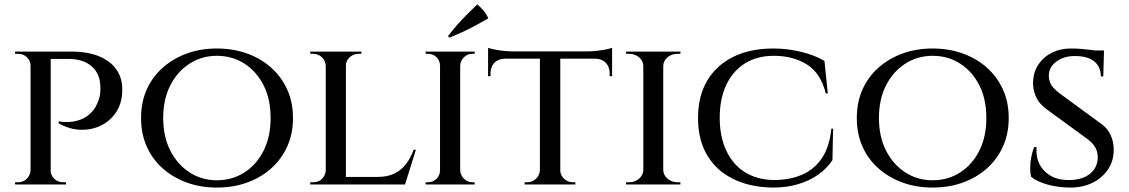

<svg xmlns="http://www.w3.org/2000/svg" viewBox="-20 -833 5100 867"><path d="M197 -600H303Q376 -600 427 -579Q478 -558 505 -520Q532 -482 532 -431Q533 -373 507.5 -331.5Q482 -290 439.5 -268Q397 -246 346 -247Q295 -248 245 -276V-285Q245 -285 259.5 -283Q274 -281 296.5 -282.5Q319 -284 344 -293Q369 -302 391.5 -324Q414 -346 427 -386Q431 -398 432.5 -412.5Q434 -427 433 -440Q433 -499 394.5 -533Q356 -567 288 -567H207Q207 -567 204.5 -575Q202 -583 199.5 -591.5Q197 -600 197 -600ZM209 -600V0H118V-600ZM120 -64 130 0H48V-10Q49 -10 55 -10Q61 -10 62 -10Q85 -10 101 -26Q117 -42 118 -64ZM120 -537H118Q117 -560 101 -575Q85 -590 62 -590Q61 -590 55 -590Q49 -590 48 -590V-600H130ZM206 -64H208Q209 -42 225 -26Q241 -10 265 -10Q266 -10 272 -10Q278 -10 278 -10V0H196Z M959 -614Q1033 -614 1095.5 -591.5Q1158 -569 1204.5 -527.5Q1251 -486 1277 -428.5Q1303 -371 1303 -300Q1303 -229 1277 -171.5Q1251 -114 1204.5 -72.5Q1158 -31 1095.5 -8.5Q1033 14 959 14Q886 14 824 -8.5Q762 -31 715 -72.5Q668 -114 642.5 -171.5Q617 -229 617 -300Q617 -371 642.5 -428.5Q668 -486 715 -527.5Q762 -569 824 -591.5Q886 -614 959 -614ZM959 -19Q1029 -19 1084 -54.5Q1139 -90 1170.5 -153Q1202 -216 1202 -300Q1202 -385 1170.5 -447.5Q1139 -510 1084 -545.5Q1029 -581 959 -581Q891 -581 836 -545.5Q781 -510 749 -447.5Q717 -385 717 -300Q717 -216 749 -153Q781 -90 836 -54.5Q891 -19 959 -19Z M1542 -600V0H1451V-600ZM1799 -34 1806 0H1540V-34ZM1858 -157 1809 0H1650L1683 -34Q1730 -34 1761.5 -49.5Q1793 -65 1814 -93Q1835 -121 1848 -157ZM1453 -64 1464 0H1381V-10Q1381 -10 1387.5 -10Q1394 -10 1395 -10Q1419 -10 1434.5 -26Q1450 -42 1451 -64ZM1539 -536V-600H1612V-590Q1611 -590 1605.5 -590Q1600 -590 1600 -590Q1576 -590 1559 -574.5Q1542 -559 1542 -536ZM1453 -536H1451Q1450 -559 1433.5 -574.5Q1417 -590 1393 -590Q1393 -590 1387 -590Q1381 -590 1381 -590V-600H1453Z M2058 -600V0H1967V-600ZM1970 -64V0H1902V-10Q1902 -10 1907.5 -10Q1913 -10 1913 -10Q1936 -10 1951.5 -26Q1967 -42 1967 -64ZM2056 -64H2058Q2059 -42 2075 -26Q2091 -10 2113 -10Q2113 -10 2118 -10Q2123 -10 2123 -10L2124 0H2056ZM2056 -536V-600H2124L2123 -590Q2123 -590 2118 -590Q2113 -590 2113 -590Q2091 -590 2075 -574.5Q2059 -559 2058 -536ZM1970 -536H1967Q1967 -559 1951.5 -574.5Q1936 -590 1913 -590Q1913 -590 1907.5 -590Q1902 -590 1902 -590V-600H1970ZM2003 -670Q2022 -695 2044.5 -720.5Q2067 -746 2090.5 -769.5Q2114 -793 2135 -813Q2151 -800 2164 -784.5Q2177 -769 2185 -750Q2157 -734 2127.5 -718Q2098 -702 2068.5 -688.5Q2039 -675 2010 -663Z M2510 -597V0H2418V-597ZM2744 -601V-568H2184V-601ZM2744 -570V-489H2733V-502Q2733 -531 2716 -549Q2699 -567 2669 -568V-570ZM2744 -617V-591L2634 -601Q2653 -601 2675.5 -603.5Q2698 -606 2716.5 -610Q2735 -614 2744 -617ZM2420 -64V0H2349V-10Q2350 -10 2355.5 -10Q2361 -10 2361 -10Q2384 -10 2400.5 -26Q2417 -42 2418 -64ZM2507 -64H2510Q2510 -42 2527 -26Q2544 -10 2567 -10Q2567 -10 2572.5 -10Q2578 -10 2578 -10V0H2507ZM2259 -570V-568Q2229 -567 2212 -549Q2195 -531 2195 -502V-489H2184V-570ZM2184 -617Q2193 -614 2211.5 -610Q2230 -606 2252.5 -603.5Q2275 -601 2294 -601L2184 -591Z M2975 -600V0H2885V-600ZM2888 -64V0H2807V-10Q2807 -10 2813.5 -10Q2820 -10 2821 -10Q2847 -10 2865.5 -26Q2884 -42 2885 -64ZM2972 -64H2975Q2976 -42 2994.5 -26Q3013 -10 3040 -10Q3040 -10 3046 -10Q3052 -10 3052 -10L3053 0H2972ZM2972 -536V-600H3053L3052 -590Q3052 -590 3046 -590Q3040 -590 3040 -590Q3013 -590 2994.5 -574.5Q2976 -559 2975 -536ZM2888 -536H2885Q2884 -559 2865.5 -574.5Q2847 -590 2820 -590Q2820 -590 2813.5 -590Q2807 -590 2807 -590V-600H2888Z M3742 -252 3739 -110Q3715 -73 3675.5 -45Q3636 -17 3584.5 -1.5Q3533 14 3472 14Q3367 13 3290.5 -25Q3214 -63 3173 -132.5Q3132 -202 3132 -300Q3132 -398 3173 -468Q3214 -538 3290.5 -576Q3367 -614 3472 -614Q3536 -614 3597.5 -599Q3659 -584 3703 -558L3718 -411H3709Q3686 -503 3623.5 -542Q3561 -581 3475 -581Q3398 -581 3343.5 -546.5Q3289 -512 3259.5 -449.5Q3230 -387 3230 -301Q3230 -216 3259.5 -153Q3289 -90 3343 -56Q3397 -22 3472 -20Q3546 -20 3601.5 -44Q3657 -68 3691.5 -119Q3726 -170 3734 -252Z M4191 -614Q4265 -614 4327.5 -591.5Q4390 -569 4436.5 -527.5Q4483 -486 4509 -428.5Q4535 -371 4535 -300Q4535 -229 4509 -171.5Q4483 -114 4436.5 -72.5Q4390 -31 4327.5 -8.5Q4265 14 4191 14Q4118 14 4056 -8.5Q3994 -31 3947 -72.5Q3900 -114 3874.5 -171.5Q3849 -229 3849 -300Q3849 -371 3874.5 -428.5Q3900 -486 3947 -527.5Q3994 -569 4056 -591.5Q4118 -614 4191 -614ZM4191 -19Q4261 -19 4316 -54.5Q4371 -90 4402.5 -153Q4434 -216 4434 -300Q4434 -385 4402.5 -447.5Q4371 -510 4316 -545.5Q4261 -581 4191 -581Q4123 -581 4068 -545.5Q4013 -510 3981 -447.5Q3949 -385 3949 -300Q3949 -216 3981 -153Q4013 -90 4068 -54.5Q4123 -19 4191 -19Z M4815 -614Q4841 -614 4864.5 -612Q4888 -610 4907.5 -607.5Q4927 -605 4942 -601.5Q4957 -598 4965 -595L4962 -488H4951Q4951 -531 4921.5 -555.5Q4892 -580 4833 -580Q4783 -580 4749.5 -554.5Q4716 -529 4716 -491Q4716 -476 4721 -462.5Q4726 -449 4737 -436.5Q4748 -424 4764 -412L4951 -275Q4980 -256 4995 -223.5Q5010 -191 5009 -154Q5009 -106 4983 -67.5Q4957 -29 4913 -7.5Q4869 14 4813 14Q4779 14 4744.5 8Q4710 2 4682 -9Q4654 -20 4636 -35Q4632 -51 4632 -75Q4632 -99 4637 -124.5Q4642 -150 4650 -169H4661Q4657 -124 4675 -90Q4693 -56 4727.5 -37.5Q4762 -19 4809 -20Q4870 -21 4903.5 -49.5Q4937 -78 4937 -123Q4937 -148 4925.5 -168Q4914 -188 4888 -207L4707 -339Q4672 -364 4657.5 -397.5Q4643 -431 4645 -466Q4647 -509 4669.5 -542.5Q4692 -576 4730 -595Q4768 -614 4815 -614ZM4965 -605V-587H4882V-605Z"/></svg>

Font: Cinzel Medium
Style: Regular
Weight: 500
Designer: Natanael Gama
Version: Version 2.000